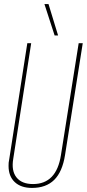

<svg xmlns="http://www.w3.org/2000/svg" viewBox="-20 -912 426 942"><path d="M137 10Q83 10 52.5 -18.5Q22 -47 22 -98Q22 -109 22.5 -114Q23 -119 25 -129L114 -700H133L45 -133Q35 -74 61 -41.5Q87 -9 142 -9Q257 -9 279 -151L366 -700H386L299 -151Q286 -69 246 -29.5Q206 10 137 10ZM248 -738 198 -892H218L265 -738Z"/></svg>

Font: Georama Condensed Thin
Style: Italic
Weight: 100
Width: 3
Italic angle: -9°
Designer: Jean-Baptiste Levee
Foundry: Production Type
Version: Version 1.000